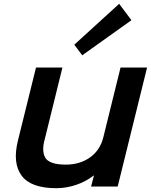

<svg xmlns="http://www.w3.org/2000/svg" viewBox="-20 -988 803 1018"><path d="M759.8 -629.9 604 1H462.9L478 -57.1H476.1Q436 -25.4 383.5 -7.8Q331.1 9.8 278.8 9.8Q143.6 9.8 94.5 -56.9Q45.4 -123.5 75.2 -243.2L170.9 -629.9H311L216.8 -248Q208.5 -218.8 209.2 -194.3Q210 -169.9 219.7 -152.3Q229.5 -134.8 256.8 -125Q284.2 -115.2 329.1 -115.2Q402.8 -115.2 456.5 -152.8Q510.3 -190.4 527.8 -259.8L619.1 -629.9ZM611.8 -967.8 676.8 -880.9 416 -694.8 374 -751Z"/></svg>

Font: Sinkin Sans 600 SemiBold Italic
Style: Regular
Weight: 600
Italic angle: -112°
Designer: Keith Bates
Foundry: K-Type
Version: Sinkin Sans (version 1.0)  by Keith Bates   •   © 2014   www